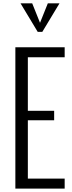

<svg xmlns="http://www.w3.org/2000/svg" viewBox="-20 -1121 428 1141"><path d="M204.1 -931.6 102.1 -1101.1H171.4L217.8 -985.4L264.2 -1101.1H333.5L231.4 -931.6ZM71.3 0V-840.3H364.3V-780.8H145.5V-462.4H301.8V-406.2H145.5V-59.6H364.3V0Z"/></svg>

Font: Oswald-Light
Style: Light
Weight: 300
Designer: vernon adams
Foundry: vernon adams
Version: Version ; ttfautohint (v0.92.18-e454-dirty) -l 8 -r 50 -G 20